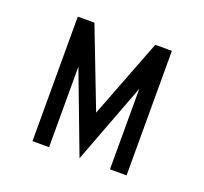

<svg xmlns="http://www.w3.org/2000/svg" viewBox="-87 -551 694 652"><g transform="rotate(20 260.0 -225.0)"><path d="M90 -450H150L260 -165L370 -450H430V0H370V-291L260 0L150 -291V0H90Z"/></g></svg>

Font: SOV_Station
Style: Book
Weight: 400
Version: Version 1.00